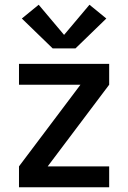

<svg xmlns="http://www.w3.org/2000/svg" viewBox="-20 -789 540 809"><path d="M60 0V-88L319 -432H60V-520H440V-432L181 -88H440V0ZM298 -585H202L72 -711L143 -769L250 -642L357 -769L428 -711Z"/></svg>

Font: Zed Sans Semibold
Style: Regular
Weight: 600
Designer: Belleve Invis
Foundry: Belleve Invis
Version: Version 1.0.0; ttfautohint (v1.8.4)